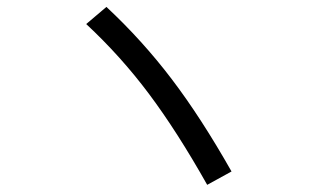

<svg xmlns="http://www.w3.org/2000/svg" viewBox="-20 -633 904 547"><path d="M225.6 -564.5 283.2 -613.3Q385.7 -517.6 469.2 -407.7Q552.7 -297.9 639.6 -144.5L570.3 -106.4Q484.4 -258.8 404.3 -365.7Q324.2 -472.7 225.6 -564.5Z"/></svg>

Font: Pretendard GOV Variable
Style: Regular
Weight: 400
Designer: Base glyphs from Inter by Rasmus Andersson; Hangul glyphs from Noto Sans CJK(Source Han Sans) by Jang Soo-young and Kang
Foundry: Kil Hyung-jin
Version: Version 1.307;Glyphs 3.2 (3192)